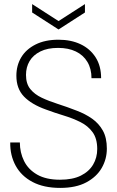

<svg xmlns="http://www.w3.org/2000/svg" viewBox="-20 -906 572 938"><path d="M274 12Q194 12 139 -17Q84 -46 56.5 -96.5Q29 -147 30 -210H77Q77 -161 97.5 -119.5Q118 -78 161.5 -53Q205 -28 273 -28Q335 -28 375 -48Q415 -68 435 -102Q455 -136 455 -178Q455 -229 432.5 -260Q410 -291 373 -309.5Q336 -328 291.5 -341.5Q247 -355 204 -371Q134 -396 97 -434.5Q60 -473 60 -536Q60 -586 83.5 -625.5Q107 -665 153.5 -688.5Q200 -712 266 -712Q327 -712 373.5 -690Q420 -668 447 -626Q474 -584 474 -524H427Q427 -570 407 -603.5Q387 -637 350.5 -654.5Q314 -672 264 -672Q212 -672 177 -654.5Q142 -637 124.5 -607.5Q107 -578 107 -540Q107 -497 128 -471Q149 -445 184 -428.5Q219 -412 263 -398Q307 -384 353 -366Q396 -350 429.5 -326.5Q463 -303 482.5 -268Q502 -233 502 -180Q502 -129 477 -85.5Q452 -42 401.5 -15Q351 12 274 12ZM266 -762 137 -845V-886L266 -803L395 -886V-845Z"/></svg>

Font: DM Sans 36pt ExtraLight
Style: Regular
Weight: 250
Designer: Colophon Foundry, Jonny Pinhorn
Foundry: Colophon Foundry
Version: Version 4.004;gftools[0.9.30]